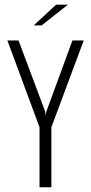

<svg xmlns="http://www.w3.org/2000/svg" viewBox="-20 -791 385 811"><path d="M147 0V-253.2L11.2 -620H58.3L171.2 -318.9L172.7 -305.5H173.9L175.5 -318.9L285.9 -620H333.6L197 -253.5V0ZM122.6 -683.8 216.8 -771.2H266.7L155.8 -683.8Z"/></svg>

Font: Smooch Sans Thin
Style: Regular
Weight: 100
Designer: Robert E. Leuschke
Foundry: Robert E. Leuschke
Version: Version 1.010